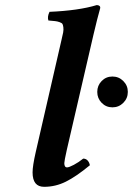

<svg xmlns="http://www.w3.org/2000/svg" viewBox="-20 -718 518 748"><path d="M219.7 -563Q224.6 -584.5 226.1 -591.8Q228 -602.5 226.8 -611.6Q225.6 -620.6 223.4 -624.5Q221.2 -628.4 212.4 -631.6Q203.6 -634.8 195.1 -635.7Q186.5 -636.7 168.5 -638.2Q163.6 -652.8 172.9 -671.9Q286.6 -676.8 356.9 -698.2Q363.8 -698.2 367.7 -694.8Q371.6 -691.4 370.1 -685.1Q359.4 -647.9 344.2 -583L240.2 -133.8Q230.5 -90.3 230.5 -82.5Q230.5 -65.9 241.2 -65.9Q249 -65.9 267.8 -75.9Q286.6 -85.9 304.2 -100.1Q314.5 -100.1 321.3 -92.8Q328.1 -85.4 330.1 -74.2Q276.9 -30.3 236.6 -10.3Q196.3 9.8 151.9 9.8Q106.9 9.8 106.9 -46.4Q106.9 -71.3 119.1 -125ZM376 -317.4Q358.9 -335 358.9 -359.9Q358.9 -384.8 376 -402.3Q393.1 -419.9 418 -419.9Q442.9 -419.9 460.4 -402.3Q478 -384.8 478 -359.9Q478 -335 460.4 -317.4Q442.9 -299.8 418 -299.8Q393.1 -299.8 376 -317.4Z"/></svg>

Font: Linux Libertine G
Style: Semibold Italic
Weight: 600
Italic angle: -11.5°
Designer: Philipp H. Poll
Foundry: Philipp H. Poll
Version: Version 5.1.1